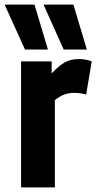

<svg xmlns="http://www.w3.org/2000/svg" viewBox="-55 -809 418 829"><path d="M168 -544V-492Q199 -525 224.5 -539.5Q250 -554 286 -554Q298 -554 311.5 -552Q325 -550 341 -544L317 -401Q303 -405 289 -406.5Q275 -408 264 -408Q244 -408 224.5 -401.5Q205 -395 182 -377V0H36V-544ZM53 -595 -35 -789H94L152 -595ZM220 -595 133 -789H262L320 -595Z"/></svg>

Font: Georama SemiCondensed
Style: Bold
Weight: 700
Width: 4
Designer: Jean-Baptiste Levee
Foundry: Production Type
Version: Version 1.000